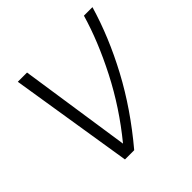

<svg xmlns="http://www.w3.org/2000/svg" viewBox="-142 -642 764 764"><g transform="rotate(-45 240.0 -260.0)"><path d="M60 -520H112L182 -50Q273 -161 336.5 -285Q400 -409 432 -520H480Q442 -390 371.5 -258Q301 -126 195 0H143Z"/></g></svg>

Font: Raleway Light
Style: Italic
Weight: 300
Italic angle: -12°
Designer: Matt McInerney, Pablo Impallari, Rodrigo Fuenzalida
Foundry: Matt McInerney, Pablo Impallari, Rodrigo Fuenzalida
Version: Version 4.026